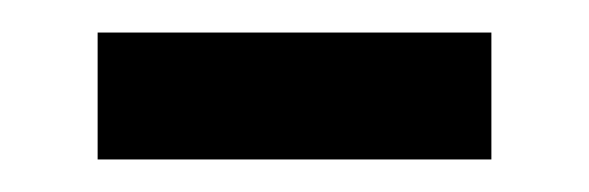

<svg xmlns="http://www.w3.org/2000/svg" viewBox="-20 -327 362 118"><path d="M40 -229V-307H282V-229Z"/></svg>

Font: Noto Sans Zanabazar Square
Style: Regular
Weight: 400
Version: Version 2.005; ttfautohint (v1.8.4.7-5d5b)